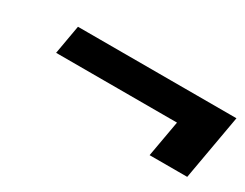

<svg xmlns="http://www.w3.org/2000/svg" viewBox="-41 -626 789 619"><g transform="rotate(30 354.0 -316.5)"><path d="M708 -438 665 -195H525L549 -330H99L118 -438Z"/></g></svg>

Font: Fz Poppins SemBd
Style: Italic
Weight: 600
Italic angle: -10°
Designer: Ninad Kale (Devanagari), Jonny Pinhorn (Latin)
Foundry: Indian Type Foundry
Version: Vit hóa bi Vntype.Com & FontZin.Com